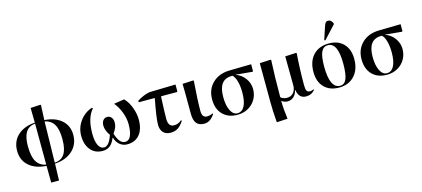

<svg xmlns="http://www.w3.org/2000/svg" viewBox="-72 -1439 5060 2304"><g transform="rotate(-15 2457.5 -287.0)"><path d="M338.9 221.2 336.9 13.2Q197.3 3.4 119.6 -66.7Q42 -136.7 42 -252Q42 -369.6 120.4 -442.6Q198.7 -515.6 335 -524.9L332 -708L454.1 -714.8L460.9 -709L453.1 -524.9Q588.4 -515.6 665.8 -446.3Q743.2 -377 743.2 -265.1Q743.2 -146 661.6 -70.6Q580.1 4.9 441.9 13.2L436 221.2ZM336.9 -2.9 335 -513.2Q255.9 -504.9 218.5 -446.3Q181.2 -387.7 181.2 -272.9Q181.2 -147 219 -81.8Q256.8 -16.6 336.9 -2.9ZM441.9 1Q523.9 -3.4 564 -64.2Q604 -125 604 -246.1Q604 -367.7 567.9 -429.7Q531.7 -491.7 452.1 -508.8Z M1035.6 14.2Q941.9 14.2 886.7 -51.5Q831.5 -117.2 831.5 -228Q831.5 -327.1 889.9 -408Q948.2 -488.8 1042.5 -520L1052.7 -509.8Q966.8 -415 966.8 -219.2Q966.8 -125.5 991.7 -73.7Q1016.6 -22 1062.5 -22Q1125.5 -22 1167.5 -150.9Q1119.6 -217.8 1119.6 -278.8Q1119.6 -317.9 1139.4 -342Q1159.2 -366.2 1190.4 -366.2Q1222.7 -366.2 1242.2 -342Q1261.7 -317.9 1261.7 -278.8Q1261.7 -248 1251.5 -220.5Q1241.2 -192.9 1212.9 -150.9Q1235.4 -82.5 1262 -51.8Q1288.6 -21 1326.7 -21Q1370.6 -21 1394 -71.5Q1417.5 -122.1 1417.5 -216.8Q1417.5 -287.6 1388.7 -364.5Q1359.9 -441.4 1312.5 -497.1L1440.4 -517.1L1447.8 -511.2Q1492.7 -463.9 1521.2 -387.5Q1549.8 -311 1549.8 -237.8Q1549.8 -118.7 1494.9 -52.2Q1439.9 14.2 1340.8 14.2Q1288.6 14.2 1249 -18.3Q1209.5 -50.8 1192.9 -107.9H1189.5Q1163.6 -43.9 1127 -14.9Q1090.3 14.2 1035.6 14.2Z M1880.4 14.2Q1821.8 14.2 1789.1 -20.5Q1756.3 -55.2 1756.3 -117.2Q1756.3 -204.1 1802.2 -438H1602.1L1603 -457Q1639.2 -482.4 1688.7 -501.7Q1738.3 -521 1768.1 -522L2084 -529.8V-443.8L2076.2 -438H1879.4Q1870.1 -252.4 1870.1 -160.2Q1870.1 -61 1942.4 -61Q1996.1 -61 2036.1 -98.1L2045.4 -90.8Q2009.3 -34.2 1970.9 -10Q1932.6 14.2 1880.4 14.2Z M2297.9 14.2Q2232.9 14.2 2201.9 -24.4Q2170.9 -63 2170.9 -144Q2170.9 -460.9 2168 -515.1L2300.8 -522L2308.1 -516.1Q2290 -273.9 2290 -147Q2290 -62 2351.1 -62Q2390.1 -62 2423.8 -80.1L2428.7 -71.8Q2373.5 14.2 2297.9 14.2Z M2711.9 14.2Q2595.7 14.2 2528.8 -54.7Q2461.9 -123.5 2461.9 -242.2Q2461.9 -367.2 2542.5 -444.8Q2623 -522.5 2754.9 -524.9L3023.9 -529.8V-443.8L3017.1 -438L2811 -457V-455.1Q2880.9 -432.1 2925.3 -370.8Q2969.7 -309.6 2969.7 -236.8Q2969.7 -166.5 2936 -108.9Q2902.3 -51.3 2843.3 -18.6Q2784.2 14.2 2711.9 14.2ZM2714.8 -3.9Q2772 -3.9 2803 -62.5Q2834 -121.1 2834 -230Q2834 -309.1 2817.6 -368.4Q2801.3 -427.7 2772 -454.1H2761.7Q2598.1 -454.1 2598.1 -237.8Q2598.1 -131.3 2629.9 -67.6Q2661.6 -3.9 2714.8 -3.9Z M3146.5 222.2 3140.6 215.8Q3129.4 80.6 3129.4 -36.1Q3129.4 -423.3 3127.4 -515.1L3262.7 -522L3269.5 -516.1Q3258.8 -316.9 3258.8 -57.1Q3271.5 -44.4 3292.7 -36.6Q3314 -28.8 3335.4 -28.8Q3386.2 -28.8 3416.5 -63.2Q3446.8 -97.7 3446.8 -155.8Q3446.8 -182.1 3445.1 -334.5Q3443.4 -486.8 3443.4 -515.1L3579.6 -522L3586.4 -516.1Q3571.8 -324.2 3571.8 -126Q3571.8 -72.3 3583 -52.7Q3594.2 -33.2 3624.5 -33.2Q3642.6 -33.2 3668.5 -44.9L3673.8 -38.1Q3630.9 14.2 3562.5 14.2Q3472.2 14.2 3455.6 -94.2H3452.6Q3439.9 -42.5 3408.4 -14.2Q3377 14.2 3333.5 14.2Q3312 14.2 3292 7.1Q3272 0 3260.7 -12.2H3258.8Q3258.8 85.4 3276.4 214.8Z M3958.5 -576.2 3945.8 -582 4000.5 -747.1Q4009.8 -773.9 4020.8 -784.9Q4031.7 -795.9 4049.8 -795.9Q4088.9 -795.9 4107.9 -746.1V-737.8ZM3972.7 14.2Q3856 14.2 3788.8 -55.4Q3721.7 -125 3721.7 -246.1Q3721.7 -377.9 3793 -453.9Q3864.3 -529.8 3988.8 -529.8Q4103.5 -529.8 4169.7 -460.4Q4235.8 -391.1 4235.8 -271Q4235.8 -140.6 4164.3 -63.2Q4092.8 14.2 3972.7 14.2ZM3990.7 -3.9Q4044.4 -3.9 4069.1 -62.3Q4093.8 -120.6 4093.8 -250Q4093.8 -512.2 3971.7 -512.2Q3914.6 -512.2 3888.7 -456.5Q3862.8 -400.9 3862.8 -276.9Q3862.8 -3.9 3990.7 -3.9Z M4568.4 14.2Q4452.1 14.2 4385.3 -54.7Q4318.4 -123.5 4318.4 -242.2Q4318.4 -367.2 4398.9 -444.8Q4479.5 -522.5 4611.3 -524.9L4880.4 -529.8V-443.8L4873.5 -438L4667.5 -457V-455.1Q4737.3 -432.1 4781.7 -370.8Q4826.2 -309.6 4826.2 -236.8Q4826.2 -166.5 4792.5 -108.9Q4758.8 -51.3 4699.7 -18.6Q4640.6 14.2 4568.4 14.2ZM4571.3 -3.9Q4628.4 -3.9 4659.4 -62.5Q4690.4 -121.1 4690.4 -230Q4690.4 -309.1 4674.1 -368.4Q4657.7 -427.7 4628.4 -454.1H4618.2Q4454.6 -454.1 4454.6 -237.8Q4454.6 -131.3 4486.3 -67.6Q4518.1 -3.9 4571.3 -3.9Z"/></g></svg>

Font: Display Semibold
Style: Regular
Weight: 600
Designer: Latin by Veronika Burian and Jose Scaglione. Greek by Irene Vlachou. Cyrillic by Vera Evstafieva.
Foundry: TypeTogether
Version: Version 3.002